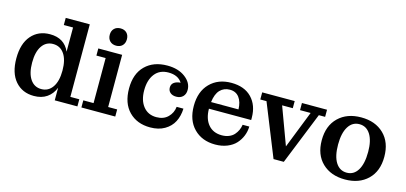

<svg xmlns="http://www.w3.org/2000/svg" viewBox="-64 -1146 3357 1588"><g transform="rotate(15 1615.0 -352.0)"><path d="M262.2 9.8Q162.6 9.8 102.8 -59.3Q43 -128.4 43 -253.9Q43 -379.9 102.8 -449Q162.6 -518.1 262.2 -518.1Q384.8 -518.1 430.2 -414.1V-621.1H351.1V-682.1H557.1V-61H633.8V0H439.9V-107.9Q418 -51.8 373 -21Q328.1 9.8 262.2 9.8ZM307.1 -61Q367.7 -61 402.8 -111.8Q438 -162.6 438 -253.9Q438 -345.7 403.1 -396.2Q368.2 -446.8 307.1 -446.8Q247.1 -446.8 212.6 -396.2Q178.2 -345.7 178.2 -253.9Q178.2 -162.6 212.6 -111.8Q247.1 -61 307.1 -61Z M813 -567.9Q779.3 -567.9 759 -588.1Q738.8 -608.4 738.8 -642.1Q738.8 -675.8 759 -695.8Q779.3 -715.8 813 -715.8Q846.2 -715.8 866 -695.8Q885.7 -675.8 885.7 -642.1Q885.7 -608.4 866 -588.1Q846.2 -567.9 813 -567.9ZM668 0V-61H755.9V-446.8H676.8V-507.8H880.9V-61H958V0Z M1258.8 12.2Q1145.5 12.2 1076.7 -58.1Q1007.8 -128.4 1007.8 -254.9Q1007.8 -380.4 1078.1 -449.7Q1148.4 -519 1266.6 -519Q1360.4 -519 1419.9 -474.1Q1479.5 -429.2 1479.5 -367.2Q1479.5 -331.1 1458.5 -310.1Q1437.5 -289.1 1401.9 -289.1Q1369.6 -289.1 1350.6 -305.4Q1331.5 -321.8 1331.5 -349.1Q1331.5 -377 1351.8 -392.3Q1372.1 -407.7 1407.7 -410.2Q1373 -465.8 1290.5 -465.8Q1214.8 -465.8 1173.8 -413.1Q1132.8 -360.4 1132.8 -272Q1132.8 -186 1174.1 -134.5Q1215.3 -83 1286.6 -83Q1348.6 -83 1385.5 -119.9Q1422.4 -156.7 1427.7 -209H1485.8Q1483.4 -145.5 1458.3 -96.4Q1433.1 -47.4 1381.8 -17.6Q1330.6 12.2 1258.8 12.2Z M1814.5 9.8Q1701.7 9.8 1632.1 -60.8Q1562.5 -131.3 1562.5 -253.9Q1562.5 -377 1632.1 -447.5Q1701.7 -518.1 1814.5 -518.1Q1927.2 -518.1 1989.3 -453.4Q2051.3 -388.7 2051.3 -282.2V-263.2H1689.5Q1690.4 -176.8 1732.4 -127.4Q1774.4 -78.1 1848.1 -78.1Q1881.8 -78.1 1908.9 -89.1Q1936 -100.1 1952.9 -119.1Q1969.7 -138.2 1979.7 -160.2Q1989.7 -182.1 1993.2 -207H2050.3Q2049.3 -164.6 2033.9 -126.5Q2018.6 -88.4 1990.5 -57.6Q1962.4 -26.9 1916.7 -8.5Q1871.1 9.8 1814.5 9.8ZM1927.2 -320.8Q1925.8 -384.3 1897.5 -422.1Q1869.1 -460 1817.4 -460Q1766.6 -460 1733.9 -426Q1701.2 -392.1 1692.4 -320.8Z M2313.5 1 2133.3 -446.8H2080.1V-507.8H2358.4V-446.8H2267.1L2385.3 -127L2511.2 -446.8H2420.4V-507.8H2635.3V-446.8H2581.5L2401.4 1Z M3120.6 -59.3Q3047.4 11.2 2926.3 11.2Q2805.2 11.2 2731.7 -59.3Q2658.2 -129.9 2658.2 -253.9Q2658.2 -377.9 2731.7 -449Q2805.2 -520 2926.3 -520Q3047.4 -520 3120.6 -449Q3193.8 -377.9 3193.8 -253.9Q3193.8 -129.9 3120.6 -59.3ZM3054.2 -258.8Q3054.2 -354.5 3020.3 -408.2Q2986.3 -461.9 2926.3 -461.9Q2866.2 -461.9 2832 -407.2Q2797.9 -352.5 2797.9 -253.9Q2797.9 -154.8 2831.8 -100.8Q2865.7 -46.9 2926.3 -46.9Q2986.8 -46.9 3020.5 -102.1Q3054.2 -157.2 3054.2 -258.8Z"/></g></svg>

Font: Montagu Slab 144pt Medium
Style: Regular
Weight: 500
Designer: Florian Karsten
Foundry: Florian Karsten
Version: Version 1.000